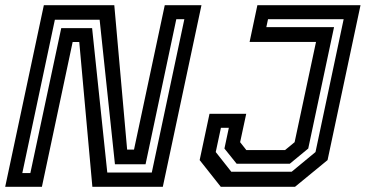

<svg xmlns="http://www.w3.org/2000/svg" viewBox="-32 -720 1410 740"><path d="M54 -53H85L204 -611.5H323L381.5 -55H553L678.5 -646H647.5L529 -87H411L352 -644H179.5ZM-12 0 137 -700H408.5L458 -143.5H484.5L603 -700H744.5L595.5 0H324L273.5 -558H248L129.5 0ZM819 0 737.5 -103 775.5 -281.5H917L893.5 -172L917.5 -141.5H1066.5L1103.5 -172L1186 -558.5H930L960 -700H1357.5L1230.5 -103L1105 0ZM859.5 -58H1092L1184 -134L1292.5 -646H1001L994.5 -615.5H1255.5L1156 -147.5L1085 -89H880L833 -147.5L850 -227.5H819.5L799.5 -134Z"/></svg>

Font: Tourney Thin SemiBold
Style: Italic
Weight: 600
Italic angle: -12°
Version: Version 1.015